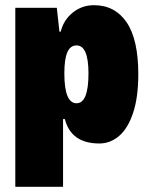

<svg xmlns="http://www.w3.org/2000/svg" viewBox="-20 -542 569 740"><path d="M39 -512H199L209 -420H214Q225 -465 260.5 -493.5Q296 -522 342 -522Q423 -522 468 -456Q513 -390 513 -256Q513 -167 493 -107Q473 -47 439 -18Q405 11 363 11Q254 11 230 -83H223V178H39ZM321 -259Q321 -367 275 -367Q251 -367 239.5 -340.5Q228 -314 228 -259Q228 -144 275 -144Q321 -144 321 -259Z"/></svg>

Font: Decalotype Black
Style: Regular
Weight: 900
Designer: Alfredo Marco Pradil
Foundry: Alfredo Marco Pradil
Version: Version 1.0